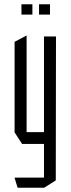

<svg xmlns="http://www.w3.org/2000/svg" viewBox="-20 -674 329 895"><path d="M185 201V-504H241L240 167L186 201ZM62 201 48 155V154H185V201ZM83 -3 48 -57V-58H185V-3ZM48 -58V-479L103 -508H104V-58ZM162 -606V-654H213V-606ZM80 -606V-654H131V-606Z"/></svg>

Font: Foldit Light
Style: Regular
Weight: 300
Version: Version 1.003